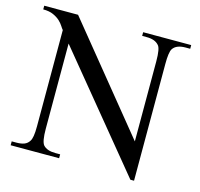

<svg xmlns="http://www.w3.org/2000/svg" viewBox="-99 -769 922 886"><g transform="rotate(15 361.5 -325.5)"><path d="M685.1 -644.5Q664.1 -644.5 648.9 -638.4Q633.8 -632.3 625.5 -619.6Q615.2 -603 615.2 -547.4V10.7H597.7L159.7 -522.5V-115.7Q159.7 -54.7 173.3 -38.6Q191.4 -18.6 231.4 -18.6H254.4V0H22.9V-18.6H45.9Q67.9 -18.6 82.8 -24.4Q97.7 -30.3 106 -43.9Q111.8 -51.8 114.7 -69.1Q117.7 -86.4 117.7 -115.7V-575.7Q112.8 -581.1 105.7 -592.5Q98.6 -604 86.2 -615.5Q73.7 -627 54.4 -635.7Q35.2 -644.5 5.9 -644.5V-662.1H167.5L571.8 -165.5V-547.4Q571.8 -610.4 558.1 -623.5Q540 -644.5 500.5 -644.5H478.5V-662.1H708V-644.5Z"/></g></svg>

Font: Doulos SIL Cyr
Style: Regular
Weight: 400
Designer: Walt Agee, Victor Gaultney, Peter Martin, Debbi Hosken, Becca Hirsbrunner
Foundry: SIL International
Version: Version 5.000